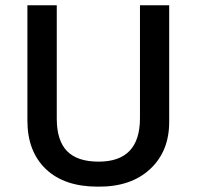

<svg xmlns="http://www.w3.org/2000/svg" viewBox="-20 -685 732 714"><path d="M500.5 -665.3H609.2V-234.6Q610.2 -123.4 538.4 -56.4Q466.6 10.6 343.3 9.1Q219.4 9.1 150.7 -56.1Q81.9 -121.8 81.9 -236.6V-665.3H191.1V-244.2Q191.1 -162.3 229.3 -123.1Q267.4 -83.9 346.8 -83.9Q500.5 -83.9 500.5 -245.2Z"/></svg>

Font: Khula SemiBold
Style: Regular
Weight: 600
Designer: Erin McLaughlin, Steve Matteson
Version: Version 1.002;PS 1.0;hotconv 1.0.72;makeotf.lib2.5.5900; ttf